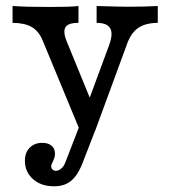

<svg xmlns="http://www.w3.org/2000/svg" viewBox="-20 -436 587 653"><path d="M22.7 -358.3V-415.6Q69 -412.3 147.8 -412.3Q223.2 -412.3 246.9 -415.6V-358.3Q223.4 -358.3 211.7 -351.8Q200 -345.3 199 -331.1Q197.9 -316.9 207.1 -294.8L294.4 -81.5L278 -84.6L350.8 -281.4Q360.6 -307.6 359.2 -324.6Q357.7 -341.7 345.3 -349.9Q332.9 -358.1 308.6 -358.3V-415.6Q386.4 -413.1 413.9 -413.1Q474.6 -413.1 516.6 -415.6V-358.3Q474.4 -357.9 449.8 -340.8Q425.1 -323.7 411.9 -286L303.6 8.8H252.2L124.9 -298.8Q111.9 -330.1 87.9 -344.1Q63.8 -358.1 22.7 -358.3ZM64.7 110.6Q64.7 82.8 81.1 66.3Q97.5 49.8 123.7 49.8Q144.1 49.8 155.5 59.6Q167 69.3 167 87.1Q167 95.1 164.6 101.5Q162.2 108 159.8 113.7Q157.5 117.1 155.9 121.2Q154.2 125.4 154.2 129.5Q154.2 136.1 158.6 140.5Q162.9 144.9 170.1 144.9Q179.7 144.9 188.7 136.9Q197.7 128.9 201.9 117.2L257.2 -25.7L305.9 2L260.4 119.4Q249.3 147.5 235.9 164.5Q222.6 181.4 205.1 189.5Q187.7 197.6 163.4 197.6Q119.6 197.6 92.1 173Q64.7 148.5 64.7 110.6Z"/></svg>

Font: Playfair Micro SmCond SmLight
Style: Regular
Weight: 360
Width: 4
Designer: Claus Eggers Sørensen
Foundry: Claus Eggers Sørensen
Version: Version 2.100;Glyphs 3.2 (3219)